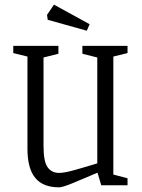

<svg xmlns="http://www.w3.org/2000/svg" viewBox="-20 -796 611 825"><path d="M98 -157V-553L37 -568V-599H231V-565L167 -549V-168Q167 -102 184.5 -77.5Q202 -53 234 -53Q256 -53 297.5 -64.5Q339 -76 398 -94V-549L334 -565V-599H528V-568L467 -553V-46L528 -30V0H415L399 -54Q334 -26 291 -8.5Q248 9 234 9Q165 9 131.5 -31.5Q98 -72 98 -157ZM185 -711 182 -732 212 -776 365 -692 353 -664Z"/></svg>

Font: Grenze Light
Style: Regular
Weight: 300
Designer: Renata Polastri
Foundry: Omnibus-Type
Version: Version 1.002; ttfautohint (v1.8)